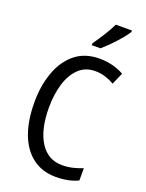

<svg xmlns="http://www.w3.org/2000/svg" viewBox="-173 -1077 849 1118"><g transform="rotate(20 251.0 -517.5)"><path d="M325 -699Q264 -699 223.5 -660Q183 -621 163 -555Q143 -489 143 -408Q143 -273 191.5 -195.5Q240 -118 329 -118Q363 -118 394.5 -125.5Q426 -133 455 -145V-69Q398 -41 318 -41Q234 -41 174.5 -85.5Q115 -130 84 -212Q53 -294 53 -409Q53 -512 83.5 -595.5Q114 -679 174 -727.5Q234 -776 324 -776Q408 -776 476 -738L444 -665Q418 -680 388.5 -689.5Q359 -699 325 -699ZM444 -985Q431 -964 407 -935.5Q383 -907 355.5 -879.5Q328 -852 307 -834H253V-845Q279 -882 303.5 -921Q328 -960 344 -994H444Z"/></g></svg>

Font: Noto Sans Tamil UI Condensed
Style: Regular
Weight: 400
Width: 3
Designer: Jelle Bosma - Monotype Design Team
Foundry: Monotype Imaging Inc.
Version: Version 2.004; ttfautohint (v1.8.4.7-5d5b)